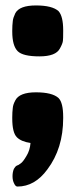

<svg xmlns="http://www.w3.org/2000/svg" viewBox="-20 -525 277 705"><path d="M195 -484Q172 -505 112 -505Q51 -505 36 -476Q28 -459 27 -448Q25 -432 25 -413V-409Q25 -357 45 -337Q64 -318 125 -318Q185 -318 200 -347Q210 -365 211 -375Q212 -382 212 -410V-414Q212 -465 195 -484ZM195 -165Q172 -186 112 -186Q51 -186 36 -156Q28 -141 27 -129Q25 -113 25 -94V-90Q25 -38 42 -21Q58 -5 92 0Q90 27 77 48Q64 70 56 75Q47 82 42 83Q36 86 31 95Q26 107 26 122Q26 138 32 149Q37 160 44 160Q108 160 154 97Q212 20 212 -91V-95Q212 -148 195 -165Z"/></svg>

Font: FredokaOneMacrons
Style: Regular
Weight: 500
Designer: ""
Foundry: ""
Version: ""